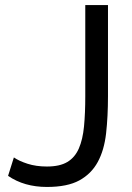

<svg xmlns="http://www.w3.org/2000/svg" viewBox="-20 -730 525 761"><path d="M35 -106Q55 -92 89 -81Q123 -70 166 -70Q217 -70 247 -88Q277 -106 292.5 -141.5Q308 -177 313 -229Q318 -281 318 -349V-710H408V-349Q408 -268 400.5 -201.5Q393 -135 367.5 -88Q342 -41 294.5 -15Q247 11 166 11Q76 11 12 -33Z"/></svg>

Font: PTCRaleway Medium
Style: Regular
Weight: 500
Designer: Matt McInerney, Pablo Impallari, Rodrigo Fuenzalida
Foundry: Matt McInerney, Pablo Impallari, Rodrigo Fuenzalida
Version: Version 3.000g; ttfautohint (v1.5) -l 8 -r 28 -G 28 -x 14 -D